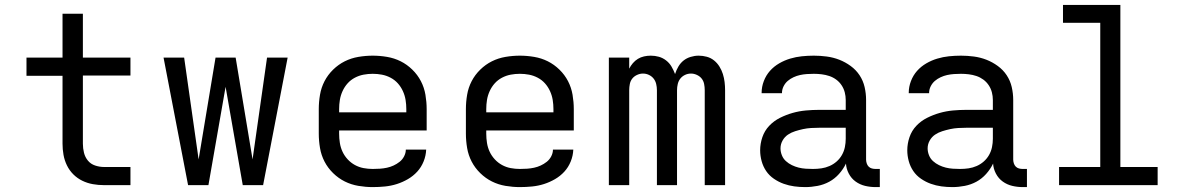

<svg xmlns="http://www.w3.org/2000/svg" viewBox="-20 -755 4840 783"><path d="M512 0H404Q381 0 358.5 -4Q336 -8 315.5 -18Q295 -28 279 -44Q263 -60 253 -80.5Q243 -101 239 -123.5Q235 -146 235 -169V-446H88V-520H235V-699H318V-520H512V-447H318V-169Q318 -150 322.5 -132Q327 -114 338.5 -100Q350 -86 368 -80Q386 -74 404 -74H512Z M747 0 647 -520H731L790 -105L859 -520H941L1010 -105L1069 -520H1153L1053 0H970L900 -401L830 0Z M1500 8Q1471 8 1441.5 3Q1412 -2 1386 -15Q1360 -28 1338.5 -49Q1317 -70 1303.5 -96Q1290 -122 1285 -151.5Q1280 -181 1280 -210V-310Q1280 -339 1285 -368.5Q1290 -398 1303.5 -424Q1317 -450 1338.5 -471Q1360 -492 1386 -505Q1412 -518 1441.5 -523Q1471 -528 1500 -528Q1529 -528 1558.5 -523Q1588 -518 1614 -505Q1640 -492 1661.5 -471Q1683 -450 1696.5 -424Q1710 -398 1715 -368.5Q1720 -339 1720 -310V-223H1363V-210Q1363 -191 1366 -172Q1369 -153 1377 -136Q1385 -119 1398 -105Q1411 -91 1427.5 -82Q1444 -73 1462.5 -69.5Q1481 -66 1500 -66Q1515 -66 1529.5 -67Q1544 -68 1558 -71Q1572 -74 1585 -80Q1598 -86 1609.5 -95Q1621 -104 1628 -117.5Q1635 -131 1635 -145H1718Q1717 -120 1707.5 -96.5Q1698 -73 1681.5 -55Q1665 -37 1643.5 -24.5Q1622 -12 1598.5 -4.5Q1575 3 1550 5.5Q1525 8 1500 8ZM1363 -297H1637V-310Q1637 -329 1634 -347.5Q1631 -366 1623 -383.5Q1615 -401 1602.5 -415Q1590 -429 1573 -438Q1556 -447 1537.5 -450.5Q1519 -454 1500 -454Q1481 -454 1462.5 -450.5Q1444 -447 1427 -438Q1410 -429 1397.5 -415Q1385 -401 1377 -383.5Q1369 -366 1366 -347.5Q1363 -329 1363 -310Z M2100 8Q2071 8 2041.5 3Q2012 -2 1986 -15Q1960 -28 1938.5 -49Q1917 -70 1903.5 -96Q1890 -122 1885 -151.5Q1880 -181 1880 -210V-310Q1880 -339 1885 -368.5Q1890 -398 1903.5 -424Q1917 -450 1938.5 -471Q1960 -492 1986 -505Q2012 -518 2041.5 -523Q2071 -528 2100 -528Q2129 -528 2158.5 -523Q2188 -518 2214 -505Q2240 -492 2261.5 -471Q2283 -450 2296.5 -424Q2310 -398 2315 -368.5Q2320 -339 2320 -310V-223H1963V-210Q1963 -191 1966 -172Q1969 -153 1977 -136Q1985 -119 1998 -105Q2011 -91 2027.5 -82Q2044 -73 2062.5 -69.5Q2081 -66 2100 -66Q2115 -66 2129.5 -67Q2144 -68 2158 -71Q2172 -74 2185 -80Q2198 -86 2209.5 -95Q2221 -104 2228 -117.5Q2235 -131 2235 -145H2318Q2317 -120 2307.5 -96.5Q2298 -73 2281.5 -55Q2265 -37 2243.5 -24.5Q2222 -12 2198.5 -4.5Q2175 3 2150 5.5Q2125 8 2100 8ZM1963 -297H2237V-310Q2237 -329 2234 -347.5Q2231 -366 2223 -383.5Q2215 -401 2202.5 -415Q2190 -429 2173 -438Q2156 -447 2137.5 -450.5Q2119 -454 2100 -454Q2081 -454 2062.5 -450.5Q2044 -447 2027 -438Q2010 -429 1997.5 -415Q1985 -401 1977 -383.5Q1969 -366 1966 -347.5Q1963 -329 1963 -310Z M2463 0V-520H2546V-475Q2552 -487 2561 -497.5Q2570 -508 2581.5 -515Q2593 -522 2606.5 -525Q2620 -528 2634 -528Q2651 -528 2667 -523.5Q2683 -519 2696.5 -508.5Q2710 -498 2718.5 -483.5Q2727 -469 2733 -453Q2738 -469 2746.5 -483.5Q2755 -498 2767.5 -508Q2780 -518 2796.5 -523Q2813 -528 2829 -528Q2846 -528 2862.5 -523.5Q2879 -519 2892 -508.5Q2905 -498 2914 -483.5Q2923 -469 2928 -453Q2933 -437 2935 -420.5Q2937 -404 2937 -387V0H2854V-387Q2854 -400 2851.5 -412.5Q2849 -425 2841.5 -434.5Q2834 -444 2822 -449.5Q2810 -455 2798 -455Q2785 -455 2773.5 -449.5Q2762 -444 2754.5 -434.5Q2747 -425 2744 -412.5Q2741 -400 2741 -387V0H2659V-387Q2659 -400 2656 -412.5Q2653 -425 2645.5 -434.5Q2638 -444 2626.5 -449.5Q2615 -455 2602 -455Q2590 -455 2578 -449.5Q2566 -444 2558.5 -434.5Q2551 -425 2548.5 -412.5Q2546 -400 2546 -387V0Z M3264 8Q3241 8 3219 5Q3197 2 3176 -5.5Q3155 -13 3136 -26Q3117 -39 3104.5 -57.5Q3092 -76 3086 -98Q3080 -120 3080 -142Q3080 -169 3089 -195.5Q3098 -222 3117 -242Q3136 -262 3161 -274.5Q3186 -287 3212.5 -294.5Q3239 -302 3266.5 -304.5Q3294 -307 3321 -307H3429V-347Q3429 -363 3425 -378.5Q3421 -394 3412 -407.5Q3403 -421 3390 -430.5Q3377 -440 3362 -445Q3347 -450 3331 -452Q3315 -454 3299 -454Q3285 -454 3270.5 -453Q3256 -452 3242.5 -449Q3229 -446 3216 -440Q3203 -434 3192.5 -425Q3182 -416 3175.5 -403Q3169 -390 3169 -376V-375H3086V-377Q3086 -401 3095 -424.5Q3104 -448 3120 -466Q3136 -484 3157.5 -496.5Q3179 -509 3202.5 -516Q3226 -523 3250 -525.5Q3274 -528 3299 -528Q3325 -528 3351.5 -524.5Q3378 -521 3402.5 -511.5Q3427 -502 3449 -486Q3471 -470 3485.5 -448Q3500 -426 3506 -400Q3512 -374 3512 -347V-104Q3512 -97 3514.5 -89Q3517 -81 3522.5 -75.5Q3528 -70 3535.5 -68Q3543 -66 3551 -66H3568V8H3551Q3529 8 3508 3Q3487 -2 3469.5 -14.5Q3452 -27 3441.5 -47Q3431 -67 3430 -88Q3419 -65 3401.5 -45.5Q3384 -26 3362 -14Q3340 -2 3314.5 3Q3289 8 3264 8ZM3295 -66Q3313 -66 3330 -68.5Q3347 -71 3363 -78Q3379 -85 3392 -96.5Q3405 -108 3413.5 -123Q3422 -138 3425.5 -155Q3429 -172 3429 -189V-234H3321Q3305 -234 3288 -233Q3271 -232 3255 -228.5Q3239 -225 3223 -220Q3207 -215 3193.5 -206Q3180 -197 3171.5 -182Q3163 -167 3163 -150Q3163 -136 3168.5 -122Q3174 -108 3185 -98Q3196 -88 3209.5 -81.5Q3223 -75 3237 -71.5Q3251 -68 3266 -67Q3281 -66 3295 -66Z M3864 8Q3841 8 3819 5Q3797 2 3776 -5.5Q3755 -13 3736 -26Q3717 -39 3704.5 -57.5Q3692 -76 3686 -98Q3680 -120 3680 -142Q3680 -169 3689 -195.5Q3698 -222 3717 -242Q3736 -262 3761 -274.5Q3786 -287 3812.5 -294.5Q3839 -302 3866.5 -304.5Q3894 -307 3921 -307H4029V-347Q4029 -363 4025 -378.5Q4021 -394 4012 -407.5Q4003 -421 3990 -430.5Q3977 -440 3962 -445Q3947 -450 3931 -452Q3915 -454 3899 -454Q3885 -454 3870.5 -453Q3856 -452 3842.5 -449Q3829 -446 3816 -440Q3803 -434 3792.5 -425Q3782 -416 3775.5 -403Q3769 -390 3769 -376V-375H3686V-377Q3686 -401 3695 -424.5Q3704 -448 3720 -466Q3736 -484 3757.5 -496.5Q3779 -509 3802.5 -516Q3826 -523 3850 -525.5Q3874 -528 3899 -528Q3925 -528 3951.5 -524.5Q3978 -521 4002.5 -511.5Q4027 -502 4049 -486Q4071 -470 4085.5 -448Q4100 -426 4106 -400Q4112 -374 4112 -347V-104Q4112 -97 4114.5 -89Q4117 -81 4122.5 -75.5Q4128 -70 4135.5 -68Q4143 -66 4151 -66H4168V8H4151Q4129 8 4108 3Q4087 -2 4069.5 -14.5Q4052 -27 4041.5 -47Q4031 -67 4030 -88Q4019 -65 4001.5 -45.5Q3984 -26 3962 -14Q3940 -2 3914.5 3Q3889 8 3864 8ZM3895 -66Q3913 -66 3930 -68.5Q3947 -71 3963 -78Q3979 -85 3992 -96.5Q4005 -108 4013.5 -123Q4022 -138 4025.5 -155Q4029 -172 4029 -189V-234H3921Q3905 -234 3888 -233Q3871 -232 3855 -228.5Q3839 -225 3823 -220Q3807 -215 3793.5 -206Q3780 -197 3771.5 -182Q3763 -167 3763 -150Q3763 -136 3768.5 -122Q3774 -108 3785 -98Q3796 -88 3809.5 -81.5Q3823 -75 3837 -71.5Q3851 -68 3866 -67Q3881 -66 3895 -66Z M4299 0V-74H4467V-662H4315V-735H4549V-74H4701V0Z"/></svg>

Font: R Plex Mono
Style: Regular
Weight: 400
Monospace: yes
Designer: Belleve Invis
Foundry: Belleve Invis
Version: Version 31.8.0